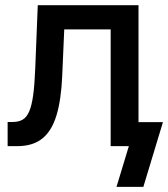

<svg xmlns="http://www.w3.org/2000/svg" viewBox="-20 -561 645 737"><path d="M9.3 0V-92.8H28.8Q51.3 -92.8 66.7 -101.6Q82 -110.4 91.8 -132.6Q101.6 -154.8 107.2 -194.8Q112.8 -234.9 115.2 -297.4L125 -541H511.7V0H404.8V-448.2H226.6L218.8 -269Q214.8 -176.8 196.5 -117.2Q178.2 -57.6 141.8 -28.8Q105.5 0 45.9 0ZM427.2 156.2 474.6 0H439.9V-92.3H605.5L530.3 156.2Z"/></svg>

Font: Inter 17pt Medium
Style: Regular
Weight: 500
Version: Version 4.001;git-66647c0bb